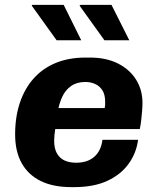

<svg xmlns="http://www.w3.org/2000/svg" viewBox="-20 -757 640 787"><path d="M272 10Q198 10 147 -15Q96 -40 69 -88Q42 -136 42 -206Q42 -278 61.5 -336Q81 -394 118 -435.5Q155 -477 208.5 -499Q262 -521 330 -521H349Q415 -521 463 -497Q511 -473 537.5 -431Q564 -389 564 -335Q564 -321 562.5 -303Q561 -285 559 -266Q557 -247 553 -228H138L215 -278Q211 -257 206.5 -229Q202 -201 202 -180Q202 -148 213.5 -128Q225 -108 245 -99Q265 -90 292 -90Q338 -90 366 -114Q394 -138 400 -184H546Q539 -130 507.5 -86Q476 -42 420.5 -16Q365 10 284 10ZM216 -295 150 -314H409Q411 -324 411 -329.5Q411 -335 411 -340Q411 -368 400.5 -385.5Q390 -403 371.5 -412Q353 -421 330 -421Q295 -421 271.5 -404.5Q248 -388 235 -360Q222 -332 216 -295ZM408 -592 306 -734 310 -737H437L510 -592ZM212 -592 110 -734 112 -737H241L313 -592Z"/></svg>

Font: Chivo Mono
Style: Bold Italic
Weight: 700
Italic angle: -8.05°
Monospace: yes
Version: Version 1.008